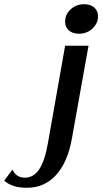

<svg xmlns="http://www.w3.org/2000/svg" viewBox="-161 -707 487 911"><path d="M148 -604Q148 -639 174.5 -663Q201 -687 238 -687Q268 -687 286 -671.5Q304 -656 304 -630Q304 -596 277.5 -571.5Q251 -547 214 -547Q184 -547 166 -562.5Q148 -578 148 -604ZM-141 150 -102 98Q-84 136 -43 136Q-2 136 24.5 97Q51 58 66 -26L148 -490H259L180 -49Q160 63 105 123.5Q50 184 -34 184Q-104 184 -141 150Z"/></svg>

Font: Fahkwang Medium
Style: Italic
Weight: 500
Italic angle: -10°
Version: Version 1.000; ttfautohint (v1.6)